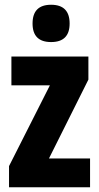

<svg xmlns="http://www.w3.org/2000/svg" viewBox="-20 -788 417 808"><path d="M359 0H18V-89L190 -429H28V-550H352V-453L186 -121H359ZM195 -768Q273 -768 273 -689Q273 -611 195 -611Q117 -611 117 -689Q117 -768 195 -768Z"/></svg>

Font: Noto Sans Lao Looped ExtraCondensed ExtraBold
Style: Regular
Weight: 800
Width: 2
Designer: Mark Frömberg, Ben Mitchell
Foundry: The Fontpad Ltd
Version: Version 1.002; ttfautohint (v1.8.4.7-5d5b)